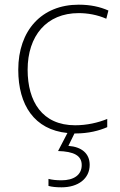

<svg xmlns="http://www.w3.org/2000/svg" viewBox="-20 -560 514 820"><path d="M302 10C358 10 404 -2 438 -17V-52C399 -36 351 -25 301 -25C160 -25 98 -127 98 -262C98 -407 179 -504 316 -504C354 -504 395 -497 434 -480L443 -515C407 -531 366 -540 316 -540C158 -540 58 -430 58 -262C58 -111 127 -6 268 8L228 85C295 87 329 104 329 145C329 188 294 210 243 210C220 210 203 208 187 204V234C201 238 219 240 243 240C314 240 363 203 363 144C363 95 328 67 272 63L298 10C299 10 301 10 302 10Z"/></svg>

Font: Noto Sans Thai Looped ExtraLight
Style: Regular
Weight: 200
Designer: Sasikarn Vongin, Ben Mitchell
Foundry: The Fontpad Ltd
Version: Version 1.001